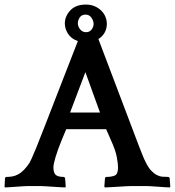

<svg xmlns="http://www.w3.org/2000/svg" viewBox="-37 -815 766 841"><path d="M339 -795Q361 -795 378 -787.5Q395 -780 407 -768Q419 -756 425 -741Q431 -726 431 -710Q431 -690 421.5 -672.5Q412 -655 394 -644L558 -211Q567 -186 574 -169Q581 -152 585.5 -140Q590 -128 593.5 -120.5Q597 -113 600 -107Q612 -82 624.5 -68.5Q637 -55 649.5 -48.5Q662 -42 675 -41Q688 -40 701 -40L706 -36L709 2L707 6Q700 6 686 5Q672 4 657 3Q642 2 628.5 1Q615 0 608 0H535Q528 0 512 1Q496 2 478.5 3Q461 4 445 5Q429 6 422 6L420 2L423 -36L427 -40Q453 -40 466.5 -46.5Q480 -53 480 -82Q480 -98 474.5 -127.5Q469 -157 449 -201L428 -249H253L233 -201Q215 -157 206 -126Q197 -95 197 -82Q197 -58 207 -49Q217 -40 243 -40L248 -36L251 2L249 6Q242 6 227 5Q212 4 195.5 3Q179 2 164 1Q149 0 142 0H83Q76 0 62 1Q48 2 33 3Q18 4 4.5 5Q-9 6 -16 6L-17 2L-15 -36L-10 -40Q3 -40 16 -42Q29 -44 42 -51Q55 -58 67.5 -70.5Q80 -83 93 -103Q96 -109 102 -121.5Q108 -134 121 -166Q134 -198 157 -257Q180 -316 218 -414L304 -635Q275 -645 261 -667Q247 -689 247 -712Q247 -744 271 -769.5Q295 -795 339 -795ZM270 -322H401L337 -499ZM340 -674Q355 -674 364 -685.5Q373 -697 373 -710Q373 -724 363.5 -737.5Q354 -751 338 -751Q321 -751 312.5 -739Q304 -727 304 -713Q304 -699 314 -686.5Q324 -674 340 -674Z"/></svg>

Font: QuattrocentoBold
Style: Bold
Weight: 700
Designer: Pablo Impallari
Foundry: Pablo Impallari, Igino Marini, Branda Gallo
Version: Version 2.000